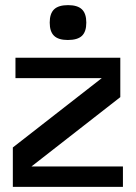

<svg xmlns="http://www.w3.org/2000/svg" viewBox="-20 -725 527 745"><path d="M102.1 -79.1H457V0H29.8V-152.8L375 -421.9H40V-501H446.8V-348.1ZM244.1 -705.1Q280.8 -705.1 297.9 -688.7Q314.9 -672.4 314.9 -637.2Q314.9 -602.1 297.9 -585.9Q280.8 -569.8 243.2 -569.8Q206.5 -569.8 189.7 -586.2Q172.9 -602.5 172.9 -637.2Q172.9 -672.4 189.9 -688.7Q207 -705.1 244.1 -705.1Z"/></svg>

Font: Fivo Sans Modern Med
Style: Regular
Weight: 450
Designer: Alexander Slobzheninov
Foundry: Alexander Slobzheninov
Version: 1.0